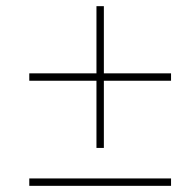

<svg xmlns="http://www.w3.org/2000/svg" viewBox="-20 -603 610 623"><path d="M317 -365H535V-341H317V-123H293V-341H75V-365H293V-583H317ZM75 0V-24H535V0Z"/></svg>

Font: Noto Sans Thin
Style: Italic
Weight: 100
Italic angle: -12°
Designer: Monotype Design Team
Foundry: Monotype Imaging Inc.
Version: Version 2.013; ttfautohint (v1.8.4.7-5d5b)